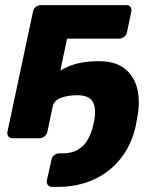

<svg xmlns="http://www.w3.org/2000/svg" viewBox="-20 -540 620 750"><path d="M29 0Q18 0 12.5 -7.5Q7 -15 9 -25L109 -495Q111 -506 119.5 -513Q128 -520 139 -520H473Q484 -520 489.5 -513Q495 -506 493 -495L476 -414Q474 -403 465 -396Q456 -389 445 -389H242L165 -25Q163 -15 154 -7.5Q145 0 134 0ZM215 -264Q251 -285 286.5 -293Q322 -301 367 -301Q429 -301 466 -273Q503 -245 516 -194Q529 -143 515 -75L510 -47Q494 25 452 78.5Q410 132 347 161Q284 190 205 190H184Q173 190 167 182.5Q161 175 163 165L181 84Q183 73 192 66Q201 59 212 59H226Q260 59 284 45Q308 31 322.5 6Q337 -19 344 -51L348 -69Q357 -116 342.5 -142Q328 -168 282 -168Q244 -168 217 -157.5Q190 -147 186 -122Z"/></svg>

Font: Rubik Light
Style: Bold Italic
Weight: 700
Italic angle: -12°
Version: Version 2.104